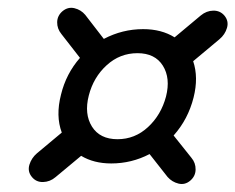

<svg xmlns="http://www.w3.org/2000/svg" viewBox="-20 -595 602 491"><path d="M61.5 -142.5Q50 -156.5 55.2 -173.8Q60.5 -191 74.5 -203L138 -256Q122 -298.5 136 -353Q149 -406.5 184.5 -447L137 -508Q126 -521.5 126.2 -538.2Q126.5 -555 140 -566.5Q154 -578 170.5 -574Q187 -570 198 -557L245.5 -495.5Q293 -520.5 346 -520.5Q393 -520.5 426.5 -499.5L493.5 -555.5Q508 -567.5 525.5 -567.8Q543 -568 554 -555Q565.5 -541 560.5 -523.8Q555.5 -506.5 541 -494.5L474 -438.5Q488 -397 475 -345.5Q461 -290 424 -248.5L469.5 -191.5Q480.5 -178.5 480.2 -161.5Q480 -144.5 466.5 -133Q453 -121.5 436.5 -125.5Q420 -129.5 408.5 -142.5L362.5 -201Q316.5 -177 264.5 -177Q220 -177 187.5 -196.5L122 -142Q108 -130 90.2 -129.5Q72.5 -129 61.5 -142.5ZM280.5 -239Q325 -239 358.5 -270Q392 -301 404.5 -348Q416.5 -395 396.5 -427Q376.5 -459 331.5 -459Q286.5 -459 252.8 -428.2Q219 -397.5 207 -350.5Q195 -303.5 215.2 -271.2Q235.5 -239 280.5 -239Z"/></svg>

Font: Fraunces 144pt S100 SemiBold
Style: Italic
Weight: 600
Italic angle: -16°
Version: Version 1.000; ttfautohint (v1.8.3)